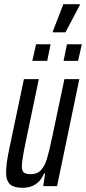

<svg xmlns="http://www.w3.org/2000/svg" viewBox="-20 -887 410 915"><path d="M9 -66Q9 -104 23 -172L94 -510H165L102 -208Q84 -121 84 -96Q84 -73 93.5 -65Q103 -57 127 -57Q158 -57 176 -77Q194 -97 204.5 -132.5Q215 -168 230 -240L287 -510H358L252 0H186L195 -60H190Q161 8 88 8Q46 8 27.5 -9Q9 -26 9 -66ZM134 -597 152 -676H221L205 -597ZM283 -597 299 -676H370L352 -597ZM232 -733V-738L282 -867H360V-862L292 -733Z"/></svg>

Font: Saira Ultra Condensed Medium
Style: Italic
Weight: 500
Width: 1
Italic angle: -12°
Designer: Hector Gatti with collaboration of the Omnibus-Type team
Foundry: Omnibus-Type
Version: Version 1.001; ttfautohint (v1.8)